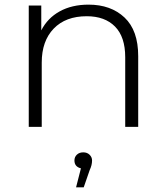

<svg xmlns="http://www.w3.org/2000/svg" viewBox="-20 -547 714 828"><path d="M362 -527Q458 -527 517 -471.5Q576 -416 576 -305V0H520V-300Q520 -388 476 -432.5Q432 -477 354 -477Q263 -477 211.5 -423.5Q160 -370 160 -277V0H104V-523H158V-416Q185 -469 237.5 -498Q290 -527 362 -527ZM341 261H308L329 179Q301 172 301 145Q301 130 311.5 120Q322 110 339 110Q356 110 366.5 120.5Q377 131 377 145Q377 165 367 186Z"/></svg>

Font: Montserrat-Alt1 Light
Style: Regular
Weight: 300
Designer: Differentunic
Foundry: Differentunic
Version: Version 7.222